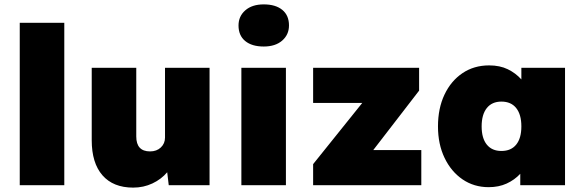

<svg xmlns="http://www.w3.org/2000/svg" viewBox="-20 -844 2665 875"><path d="M70 0V-740H273V0Z M587 11Q496 11 447 -45Q398 -101 398 -205V-535H601V-222Q601 -154 664 -154Q694 -154 713 -172Q732 -190 732 -217V-535H935V0H749L742 -59Q715 -27 674.5 -8Q634 11 587 11Z M1182 -632Q1128 -632 1097.5 -657Q1067 -682 1067 -728Q1067 -770 1098 -797Q1129 -824 1182 -824Q1236 -824 1266.5 -799Q1297 -774 1297 -728Q1297 -686 1266 -659Q1235 -632 1182 -632ZM1080 0V-535H1283V0Z M1407 0V-96L1631 -375H1407V-535H1890V-431L1681 -160H1900V0Z M2207 9Q2140 9 2088 -26.5Q2036 -62 2006 -124.5Q1976 -187 1976 -268Q1976 -350 2005.5 -412.5Q2035 -475 2087.5 -510.5Q2140 -546 2209 -546Q2258 -546 2294 -528.5Q2330 -511 2356 -482V-535H2555V0H2351V-52Q2325 -24 2289 -7.5Q2253 9 2207 9ZM2265 -156Q2309 -156 2332.5 -185Q2356 -214 2356 -268Q2356 -322 2332.5 -351.5Q2309 -381 2265 -381Q2222 -381 2198.5 -351.5Q2175 -322 2175 -268Q2175 -214 2198.5 -185Q2222 -156 2265 -156Z"/></svg>

Font: Lexend Black
Style: Regular
Weight: 900
Designer: Bonnie Shaver-Troup, Thomas Jockin
Foundry: Lexend
Version: Version 1.007; ttfautohint (v1.8.3)